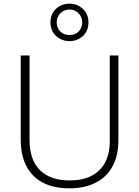

<svg xmlns="http://www.w3.org/2000/svg" viewBox="-20 -1016 758 1046"><path d="M625 -252Q625 -168 593 -109.5Q561 -51 501 -20.5Q441 10 357 10Q230 10 161.5 -59Q93 -128 93 -254V-714H141V-254Q141 -145 197.5 -89Q254 -33 360 -33Q429 -33 477.5 -57.5Q526 -82 552 -130Q578 -178 578 -247V-714H625ZM359 -792Q316 -792 285.5 -820Q255 -848 255 -894Q255 -940 285 -968Q315 -996 359 -996Q402 -996 432 -967Q462 -938 462 -895Q462 -848 432 -820Q402 -792 359 -792ZM359 -825Q390 -825 409 -845Q428 -865 428 -894Q428 -924 407.5 -944Q387 -964 359 -964Q329 -964 309 -944Q289 -924 289 -894Q289 -865 308 -845Q327 -825 359 -825Z"/></svg>

Font: Noto Sans Oriya ExtraLight
Style: Regular
Weight: 250
Version: Version 2.003